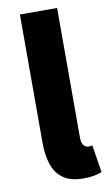

<svg xmlns="http://www.w3.org/2000/svg" viewBox="-91 -845 514 905"><g transform="rotate(-10 166.0 -392.5)"><path d="M234 14Q173 14 137.5 -11Q102 -36 87 -81Q72 -126 72 -185V-799H250V-179Q250 -151 260.5 -140.5Q271 -130 281 -130Q286 -130 290 -130.5Q294 -131 301 -132L322 -1Q308 5 286 9.5Q264 14 234 14Z"/></g></svg>

Font: Noto Sans KR Thin Black
Style: Regular
Weight: 900
Version: Version 2.004-H2;hotconv 1.0.118;makeotfexe 2.5.65603